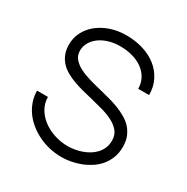

<svg xmlns="http://www.w3.org/2000/svg" viewBox="-168 -872 1002 1029"><g transform="rotate(30 333.5 -358.0)"><path d="M521.5 -510.7Q521.5 -545.9 506.1 -573.7Q490.7 -601.6 464.4 -620.8Q438 -640.1 402.3 -650.1Q366.7 -660.2 326.2 -660.2Q286.1 -660.2 253.4 -649.9Q220.7 -639.6 197.5 -622.1Q174.3 -604.5 161.6 -581.3Q148.9 -558.1 148.9 -532.7Q148.9 -502.9 166.3 -482.7Q183.6 -462.4 211.9 -448Q240.2 -433.6 275.6 -423.3Q311 -413.1 347.7 -404.3Q378.9 -396.5 410.2 -388.2Q441.4 -379.9 470.2 -368.7Q499 -357.4 523.9 -342.8Q548.8 -328.1 567.1 -307.9Q585.4 -287.6 595.9 -261Q606.4 -234.4 606.4 -199.7Q606.4 -160.6 594 -129.9Q581.5 -99.1 561 -75.4Q540.5 -51.8 513.9 -35.2Q487.3 -18.6 458.7 -8.1Q430.2 2.4 401.6 7.3Q373 12.2 348.6 12.2Q310.1 12.2 273.7 3.9Q237.3 -4.4 204.8 -20Q172.4 -35.6 145.3 -57.4Q118.2 -79.1 98.6 -106.2Q79.1 -133.3 68.1 -164.8Q57.1 -196.3 57.1 -231H124.5Q124.5 -193.4 142.8 -161.1Q161.1 -128.9 192.1 -105.5Q223.1 -82 263.7 -68.6Q304.2 -55.2 348.6 -55.2Q366.7 -55.2 387.7 -58.6Q408.7 -62 429.9 -69.1Q451.2 -76.2 470.7 -87.6Q490.2 -99.1 505.6 -115.2Q521 -131.3 530 -152.3Q539.1 -173.3 539.1 -199.7Q539.1 -233.4 521.2 -255.6Q503.4 -277.8 474.1 -293.2Q444.8 -308.6 407.7 -319.1Q370.6 -329.6 332 -338.9Q300.3 -346.2 269.5 -354.2Q238.8 -362.3 210.9 -372.6Q183.1 -382.8 159.4 -396.5Q135.7 -410.2 118.4 -429.2Q101.1 -448.2 91.3 -473.6Q81.5 -499 81.5 -532.7Q81.5 -571.8 99.1 -607.2Q116.7 -642.6 148.9 -669.2Q181.2 -695.8 226.1 -711.7Q271 -727.5 326.2 -727.5Q380.4 -727.5 428.2 -712.9Q476.1 -698.2 511.7 -670.4Q547.4 -642.6 568.1 -602.3Q588.9 -562 588.9 -510.7Z"/></g></svg>

Font: AnjaliOldLipi
Style: Regular
Weight: 400
Italic angle: -12°
Designer: Kevin & Siji
Foundry: Kevin & Siji
Version: Version 0.730 2004